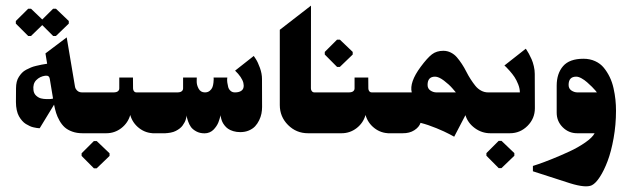

<svg xmlns="http://www.w3.org/2000/svg" viewBox="-20 -474 2248 683"><path d="M90.3 -346 130.3 -384.7 169 -346H179L224.7 -390V-399.3L179 -443H169L130.3 -404.7L90.3 -443H80.3L36.3 -399.3V-390L80.3 -346ZM99 -153.7Q96.3 -176 109 -189Q121.7 -202 141 -204.7Q155 -206.3 157 -194L168.7 -123.3Q166 -122.7 161.7 -122Q157.3 -121.3 146 -121.5Q134.7 -121.7 125.7 -124Q116.7 -126.3 108.5 -133.8Q100.3 -141.3 99 -153.7ZM273.7 0H334.7V-145.3H271.3Q257.3 -145.3 249.7 -157.7Q247.3 -162 246.7 -166.3L217.3 -341L141.7 -284L147.7 -247.3Q136 -245.7 128 -244Q120 -242.3 109 -239.8Q98 -237.3 90.2 -234Q82.3 -230.7 73.3 -226Q64.3 -221.3 58.3 -215Q52.3 -208.7 47.2 -200.8Q42 -193 39.5 -182.7Q37 -172.3 37 -160L36.7 -111Q36.7 -95.7 39.5 -82.7Q42.3 -69.7 47.3 -60.7Q52.3 -51.7 58.7 -44.5Q65 -37.3 72 -33Q79 -28.7 86 -25.5Q93 -22.3 99.3 -21Q105.7 -19.7 110.7 -18.8Q115.7 -18 118.3 -18H121.3L172.3 -101.7Q175.7 -85 179.7 -72Q183.7 -59 191.7 -44.8Q199.7 -30.7 210 -21.3Q220.3 -12 236.7 -6Q253 0 273.7 0Z M314 124.7H324L369.7 80.7V71.3L324 27.7H314L270.3 71.3V80.7ZM358 0Q388 0 411.7 -18.3Q435.3 -36.7 443.3 -65Q451.3 -36.7 474.8 -18.3Q498.3 0 528.3 0H569.7V-145.3H465.3Q457 -145.3 454 -154.7Q453.3 -157.3 453.3 -159.7L453 -198.3H404.3V-159.7Q404.3 -153.3 399.3 -149.3Q394.3 -145.3 383.3 -145.3H288V0Z M764.3 -64.7Q764.3 -63.3 764.7 -61.2Q765 -59 766.7 -52.7Q768.3 -46.3 770.8 -40.7Q773.3 -35 778.7 -28Q784 -21 791.2 -16Q798.3 -11 809.7 -7.5Q821 -4 834.7 -4Q851.7 -4 865.3 -9.8Q879 -15.7 887.5 -24.8Q896 -34 901.8 -46Q907.7 -58 910 -69.8Q912.3 -81.7 912.3 -93.3L912 -193Q912 -212 904.7 -232.5Q897.3 -253 890 -264L882.7 -275L816.3 -222.7Q828 -211.7 835.7 -200.3Q843.3 -189 845.7 -179.3Q848 -169.7 846 -161.8Q844 -154 836.2 -149.7Q828.3 -145.3 815.7 -145.3Q806.3 -145.3 800.2 -150.8Q794 -156.3 791.8 -164.2Q789.7 -172 788.7 -179.7Q787.7 -187.3 788 -192.7L788.7 -198.3H739.7Q740 -196.3 740.2 -192.7Q740.3 -189 739.3 -179.8Q738.3 -170.7 735.7 -163.7Q733 -156.7 726.2 -151Q719.3 -145.3 709 -145.3Q693.7 -145.3 686.5 -158.7Q679.3 -172 679.7 -185.3L680 -198.3H631.3V-159.7Q631.3 -153.3 626.3 -149.3Q621.3 -145.3 610.3 -145.3H522.7V0H563.3Q576 0 586.8 -2.2Q597.7 -4.3 605.2 -8.2Q612.7 -12 619 -16.8Q625.3 -21.7 629.2 -27Q633 -32.3 636 -37.7Q639 -43 640.5 -47.8Q642 -52.7 642.8 -56.5Q643.7 -60.3 644 -62.3V-64.7Q644 -62 644.7 -57.7Q645.3 -53.3 649.2 -42.2Q653 -31 659.2 -22.3Q665.3 -13.7 678 -6.7Q690.7 0.3 707.7 0.3Q717.3 0.3 725.7 -3.3Q734 -7 739.5 -12.7Q745 -18.3 749.7 -25.2Q754.3 -32 757 -39Q759.7 -46 761.3 -51.7Q763 -57.3 763.7 -61Z M1075.7 0H1171.7V-145.3H1098.3Q1090 -145.3 1086.7 -154.7Q1086 -157.3 1086 -159.7L1086.3 -454L975.3 -368V-100.3Q975.3 -58.7 1004.7 -29.3Q1034 0 1075.7 0Z M1179 -236H1189L1234.7 -280V-289.3L1189 -333H1179L1135.3 -289.3V-280ZM1195 0Q1225 0 1248.7 -18.3Q1272.3 -36.7 1280.3 -65Q1288.3 -36.7 1311.8 -18.3Q1335.3 0 1365.3 0H1406.7V-145.3H1302.3Q1294 -145.3 1291 -154.7Q1290.3 -157.3 1290.3 -159.7L1290 -198.3H1241.3V-159.7Q1241.3 -153.3 1236.3 -149.3Q1231.3 -145.3 1220.3 -145.3H1125V0Z M1635.7 -64.3Q1644 -36.7 1669 -18.3Q1694 0 1724.3 0H1770V-145.3H1716.3Q1703 -145.3 1691.3 -151.7Q1679.7 -158 1671.2 -168.5Q1662.7 -179 1654.2 -192.2Q1645.7 -205.3 1638.7 -219.3Q1631.7 -233.3 1623 -246.5Q1614.3 -259.7 1605.3 -270.2Q1596.3 -280.7 1583.8 -287Q1571.3 -293.3 1557 -293.3Q1533 -293.3 1516.5 -280.7Q1500 -268 1476.3 -236Q1435.7 -181 1444.7 -145.3H1359.7V0H1412.3Q1436.7 0.3 1453.8 -10.7Q1471 -21.7 1476 -37Q1502.7 -30.3 1532.5 -18Q1562.3 -5.7 1579 3.3L1595.7 12.3ZM1501 -172Q1501 -201.3 1527.7 -201.3Q1540.7 -201.3 1559.2 -187.3Q1577.7 -173.3 1589.7 -159.3L1601.7 -145.3H1532.3Q1521.3 -145.3 1511.2 -152Q1501 -158.7 1501 -172Z M1754 124H1764L1809.7 80V70.7L1764 27H1754L1710.3 70.7V80ZM1723.3 0H1793.7Q1830.3 0 1856.5 -26.2Q1882.7 -52.3 1882.7 -89L1882.3 -211.3Q1882.3 -224.3 1879 -238.5Q1875.7 -252.7 1871 -263.3Q1866.3 -274 1861.5 -282.7Q1856.7 -291.3 1853.5 -296Q1850.3 -300.7 1850.3 -300.7L1774.3 -241Q1776.7 -239 1780.3 -235.7Q1784 -232.3 1793.5 -221.5Q1803 -210.7 1810.2 -200Q1817.3 -189.3 1823.3 -174.2Q1829.3 -159 1829.3 -145.3H1723.3Z M2029.7 -201.3Q2038 -201.3 2048.5 -195.5Q2059 -189.7 2068.3 -181.5Q2077.7 -173.3 2085.8 -165.2Q2094 -157 2098.7 -151.3L2103.3 -145.3H2034Q2023 -145.3 2012.8 -152Q2002.7 -158.7 2002.7 -172Q2002.7 -201.3 2029.7 -201.3ZM2085.3 185Q2099 178.3 2113.8 155.5Q2128.7 132.7 2141.5 98.8Q2154.3 65 2162.8 17.3Q2171.3 -30.3 2171.3 -80Q2171.3 -100 2169.3 -119.3Q2167.3 -138.7 2162.5 -160.3Q2157.7 -182 2148.8 -200.2Q2140 -218.3 2127.8 -233.2Q2115.7 -248 2097 -256.5Q2078.3 -265 2055.7 -265Q2005.7 -265 1983 -238.7Q1960.3 -212.3 1960.3 -169.3V-73Q1960.3 -42.7 1981.7 -21.3Q2003 0 2033.3 0H2095.3Q2087.3 15.3 2061.8 33Q2036.3 50.7 2005.7 64.8Q1975 79 1945.2 91Q1915.3 103 1895.7 109.7L1875.7 116.3V135.3Q1876 135.3 2008 178Q2064 195.3 2085.3 185Z"/></svg>

Font: Jomhuria
Style: Regular
Weight: 400
Designer: Arabic design by Kourosh Beigpour, Latin design by Eben Sorkin, engineering by Lasse Fister and Khaled Hosney
Version: Version 1.0010